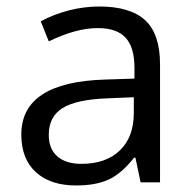

<svg xmlns="http://www.w3.org/2000/svg" viewBox="-20 -564 596 594"><path d="M415 0 398.9 -76.2H395Q355 -25.9 315.2 -8.1Q275.4 9.8 215.8 9.8Q136.2 9.8 91.1 -31.2Q45.9 -72.3 45.9 -147.9Q45.9 -310.1 305.2 -317.9L396 -320.8V-354Q396 -417 368.9 -447Q341.8 -477.1 282.2 -477.1Q215.3 -477.1 130.9 -436L106 -498Q145.5 -519.5 192.6 -531.7Q239.7 -543.9 287.1 -543.9Q382.8 -543.9 429 -501.5Q475.1 -459 475.1 -365.2V0ZM231.9 -57.1Q307.6 -57.1 350.8 -98.6Q394 -140.1 394 -214.8V-263.2L313 -259.8Q216.3 -256.3 173.6 -229.7Q130.9 -203.1 130.9 -147Q130.9 -103 157.5 -80.1Q184.1 -57.1 231.9 -57.1Z"/></svg>

Font: f0_57812 
Style: Regular
Weight: 400
Foundry: Ascender Corporation
Version: Version 1.10